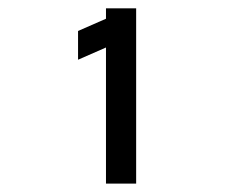

<svg xmlns="http://www.w3.org/2000/svg" viewBox="-20 -896 569 460"><path d="M167 -752.9V-821.8L233.9 -851.1V-876H306.2V-456.1H233.9V-782.2Z"/></svg>

Font: Copperplate Sans CC Heavy
Style: Regular
Weight: 400
Designer: indestructible type*
Foundry: Cowboy Collective
Version: Version 1.000